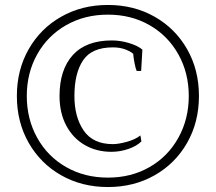

<svg xmlns="http://www.w3.org/2000/svg" viewBox="-20 -744 870 774"><path d="M48 -357Q48 -462 95.5 -545.5Q143 -629 226.5 -676.5Q310 -724 415 -724Q520 -724 603.5 -676.5Q687 -629 734.5 -545.5Q782 -462 782 -357Q782 -252 734.5 -168.5Q687 -85 603.5 -37.5Q520 10 415 10Q310 10 226.5 -37.5Q143 -85 95.5 -168.5Q48 -252 48 -357ZM741 -357Q741 -450 699 -525Q657 -600 583 -642.5Q509 -685 415 -685Q321 -685 246.5 -642.5Q172 -600 130 -525Q88 -450 88 -357Q88 -264 130 -188.5Q172 -113 246.5 -70.5Q321 -28 415 -28Q509 -28 583 -70.5Q657 -113 699 -188.5Q741 -264 741 -357ZM220 -357Q220 -463 273.5 -522Q327 -581 431 -581Q465 -581 500 -570.5Q535 -560 554 -544L549 -458H531Q527 -466 522.5 -489Q518 -512 517 -527Q506 -537 484.5 -545Q463 -553 435 -553Q350 -553 315 -501Q280 -449 280 -357Q280 -272 317.5 -217.5Q355 -163 435 -163Q458 -163 492 -172.5Q526 -182 546 -198L550 -174Q531 -155 497.5 -143.5Q464 -132 429 -132Q369 -132 321.5 -159.5Q274 -187 247 -238Q220 -289 220 -357Z"/></svg>

Font: Trirong
Style: Regular
Weight: 400
Designer: Katatrad Team
Foundry: CadsonDemak
Version: Version 1.001